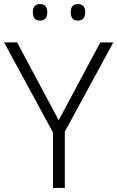

<svg xmlns="http://www.w3.org/2000/svg" viewBox="-20 -922 576 942"><path d="M268 -332 472 -714H536L298 -276V0H240V-272L0 -714H64ZM141 -862Q141 -902 176 -902Q212 -902 212 -862Q212 -821 176 -821Q141 -821 141 -862ZM327 -862Q327 -902 362 -902Q398 -902 398 -862Q398 -821 362 -821Q327 -821 327 -862Z"/></svg>

Font: Noto Sans Arabic UI Lt
Style: Regular
Weight: 300
Designer: Monotype Design Team, Nadine Chahine and Nizar Qandah
Foundry: Monotype Imaging Inc.
Version: Version 2.010; ttfautohint (v1.8.4.7-5d5b)